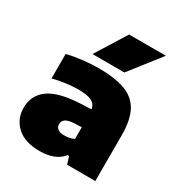

<svg xmlns="http://www.w3.org/2000/svg" viewBox="-190 -938 1010 1079"><g transform="rotate(30 315.0 -398.5)"><path d="M226 11Q127.5 11 76.5 -36.5Q25.5 -84 25.5 -155.5Q25.5 -236 87.8 -282Q150 -328 288 -335L361 -338.5Q355 -370.5 327.5 -384.2Q300 -398 239 -398Q205 -398 161.2 -392.2Q117.5 -386.5 79 -376V-535Q126.5 -547 180.8 -553Q235 -559 280 -559Q386.5 -559 452.8 -534.5Q519 -510 549.8 -452.5Q580.5 -395 580.5 -296V0H397.5L382.5 -48H373Q347 -16 308.8 -2.5Q270.5 11 226 11ZM244 -175Q244 -156.5 258.2 -145.5Q272.5 -134.5 301 -134.5Q315.5 -134.5 332 -137.2Q348.5 -140 363.5 -148V-224L311 -221.5Q274.5 -219 259.2 -207Q244 -195 244 -175ZM210 -610 333 -808H572L417 -610Z"/></g></svg>

Font: Encode Sans SemiExpanded SemiExpanded Black
Style: Regular
Weight: 900
Width: 6
Designer: Multiple Designers
Foundry: Impallari Type
Version: Version 3.000; ttfautohint (v1.8.3) -l 8 -r 50 -G 200 -x 14 